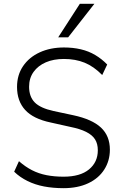

<svg xmlns="http://www.w3.org/2000/svg" viewBox="-20 -975 641 1003"><path d="M312 8Q257 8 210 -1Q163 -10 123.5 -29.5Q84 -49 54 -78L79 -133Q112 -104 147 -86Q182 -68 223 -60Q264 -52 312 -52Q399 -52 445 -90Q491 -128 491 -190Q491 -224 476.5 -247Q462 -270 430 -286Q398 -302 348 -312L245 -335Q154 -354 111.5 -400.5Q69 -447 69 -521Q69 -583 100.5 -629.5Q132 -676 187.5 -701.5Q243 -727 314 -727Q361 -727 402 -717.5Q443 -708 477.5 -687.5Q512 -667 540 -638L514 -583Q470 -628 422 -647.5Q374 -667 314 -667Q260 -667 219.5 -649.5Q179 -632 155.5 -599.5Q132 -567 132 -522Q132 -470 161.5 -440Q191 -410 260 -395L363 -373Q461 -352 507.5 -308.5Q554 -265 554 -193Q554 -135 524.5 -89Q495 -43 440.5 -17.5Q386 8 312 8ZM284 -780 397 -955H473L336 -780Z"/></svg>

Font: Nunitoga
Style: Light
Weight: 300
Designer: Vernon Adams
Foundry: Vernon Adams
Version: Version 1.0